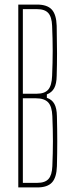

<svg xmlns="http://www.w3.org/2000/svg" viewBox="-20 -820 320 840"><path d="M60 0V-800H142Q186.5 -800 206.5 -778.2Q226.5 -756.5 228 -707Q229.5 -637.5 229.5 -586.5Q229.5 -535.5 228 -488Q227.5 -453.5 217.2 -434.5Q207 -415.5 185 -407V-392Q207.5 -384.5 218 -365.2Q228.5 -346 229 -312Q230.5 -253 230.5 -202.2Q230.5 -151.5 229 -93Q227.5 -43.5 207.5 -21.8Q187.5 0 143 0ZM80 -20H143Q177 -20 192.2 -37Q207.5 -54 209 -93Q211.5 -151.5 211.5 -202.5Q211.5 -253.5 209 -312Q207.5 -354 190.8 -372Q174 -390 137 -390H80ZM80 -410H141Q175.5 -410 191 -428Q206.5 -446 208 -488Q210.5 -546.5 210.5 -597.5Q210.5 -648.5 208 -707Q206.5 -746 191.2 -763Q176 -780 142 -780H80Z"/></svg>

Font: Big Shoulders Display SC Thin
Style: Regular
Weight: 100
Designer: Patric King
Foundry: XO Type Co
Version: Version 2.002